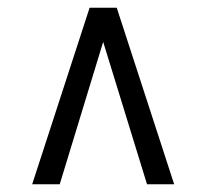

<svg xmlns="http://www.w3.org/2000/svg" viewBox="-20 -574 533 495"><path d="M63 -99 211 -554H281L429 -99H359L246 -466L134 -99Z"/></svg>

Font: Aikya Medium
Style: Regular
Weight: 500
Designer: Neelakash Kshetrimayum (Latin subset based on Merriweather by Eben Sorkin)
Foundry: Brand New Type
Version: Version 1.00 b005